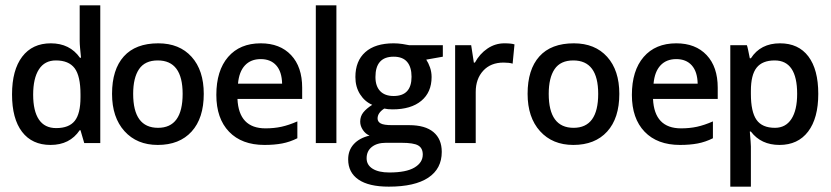

<svg xmlns="http://www.w3.org/2000/svg" viewBox="-20 -536 3109 718"><path d="M169 6Q100 6 62.5 -43Q25 -92 25 -183Q25 -274 63 -324Q101 -374 170 -374Q241 -374 279 -320H283Q281 -340 279.5 -356Q278 -372 278 -383V-516H355V-1H295L281 -49H278Q241 6 169 6ZM190 -57Q238 -57 259.5 -84Q281 -111 281 -172V-183Q281 -252 259 -281Q237 -310 189 -310Q147 -310 125.5 -276.5Q104 -243 104 -182Q104 -121 125.5 -89Q147 -57 190 -57Z M742 -185Q742 -94 696.5 -44Q651 6 570 6Q492 6 445.5 -45.5Q399 -97 399 -185Q399 -276 443 -325Q487 -374 572 -374Q651 -374 696.5 -323.5Q742 -273 742 -185ZM478 -185Q478 -58 571 -58Q663 -58 663 -185Q663 -310 570 -310Q522 -310 500 -277.5Q478 -245 478 -185Z M969 6Q884 6 836.5 -43.5Q789 -93 789 -181Q789 -272 833 -323Q877 -374 955 -374Q1027 -374 1068.5 -330Q1110 -286 1110 -208V-166H868Q873 -56 973 -56Q1005 -56 1032.5 -62Q1060 -68 1092 -82V-19Q1064 -5 1035 0.5Q1006 6 969 6ZM955 -315Q918 -315 896 -291.5Q874 -268 870 -223H1035Q1034 -268 1013 -291.5Q992 -315 955 -315Z M1238 -1H1161V-516H1238Z M1636 -367V-324L1574 -313Q1582 -301 1588 -284Q1594 -267 1594 -248Q1594 -191 1555.5 -159Q1517 -127 1448 -127Q1430 -127 1417 -130Q1392 -114 1392 -93Q1392 -81 1403.5 -74.5Q1415 -68 1446 -68H1510Q1570 -68 1601 -42Q1632 -16 1632 32Q1632 95 1581.5 128.5Q1531 162 1434 162Q1359 162 1320.5 135.5Q1282 109 1282 60Q1282 26 1303 3Q1324 -20 1362 -29Q1347 -35 1337 -50Q1327 -65 1327 -81Q1327 -101 1338.5 -115.5Q1350 -130 1372 -144Q1344 -156 1326.5 -183.5Q1309 -211 1309 -248Q1309 -308 1346 -341Q1383 -374 1452 -374Q1468 -374 1485 -371.5Q1502 -369 1510 -367ZM1351 56Q1351 81 1373.5 95Q1396 109 1436 109Q1499 109 1530 90.5Q1561 72 1561 42Q1561 18 1544 8Q1527 -2 1481 -2H1423Q1390 -2 1370.5 13.5Q1351 29 1351 56ZM1384 -248Q1384 -214 1401.5 -195.5Q1419 -177 1452 -177Q1519 -177 1519 -249Q1519 -285 1502.5 -304.5Q1486 -324 1452 -324Q1384 -324 1384 -248Z M1866 -374Q1892 -374 1904 -370L1897 -298Q1884 -302 1863 -302Q1815 -302 1787 -271.5Q1759 -241 1759 -192V-1H1682V-367H1742L1752 -302H1756Q1774 -335 1803 -354.5Q1832 -374 1866 -374Z M2296 -185Q2296 -94 2250.5 -44Q2205 6 2124 6Q2046 6 1999.5 -45.5Q1953 -97 1953 -185Q1953 -276 1997 -325Q2041 -374 2126 -374Q2205 -374 2250.5 -323.5Q2296 -273 2296 -185ZM2032 -185Q2032 -58 2125 -58Q2217 -58 2217 -185Q2217 -310 2124 -310Q2076 -310 2054 -277.5Q2032 -245 2032 -185Z M2523 6Q2438 6 2390.5 -43.5Q2343 -93 2343 -181Q2343 -272 2387 -323Q2431 -374 2509 -374Q2581 -374 2622.5 -330Q2664 -286 2664 -208V-166H2422Q2427 -56 2527 -56Q2559 -56 2586.5 -62Q2614 -68 2646 -82V-19Q2618 -5 2589 0.5Q2560 6 2523 6ZM2509 -315Q2472 -315 2450 -291.5Q2428 -268 2424 -223H2589Q2588 -268 2567 -291.5Q2546 -315 2509 -315Z M2895 6Q2826 6 2788 -44H2784Q2786 -21 2787 -7Q2788 7 2788 12V162H2711V-367H2773Q2775 -362 2777.5 -350Q2780 -338 2784 -318H2788Q2824 -374 2897 -374Q2966 -374 3003 -325Q3040 -276 3040 -185Q3040 -94 3002 -44Q2964 6 2895 6ZM2877 -310Q2831 -310 2809.5 -283Q2788 -256 2788 -196V-185Q2788 -118 2809 -88Q2830 -58 2878 -58Q2918 -58 2939.5 -91Q2961 -124 2961 -185Q2961 -310 2877 -310Z"/></svg>

Font: Shorif Bongobondhu UNICODE
Style: Bold
Weight: 700
Designer: Shorif Uddin Shishir, Shorif art & Design, e-mail : shorifart@gmail.com, facebook : Shorif2001
Foundry: Lipighor Font Foundry
Version: Designed By Shorif Uddin Shishir | Build By Niladri